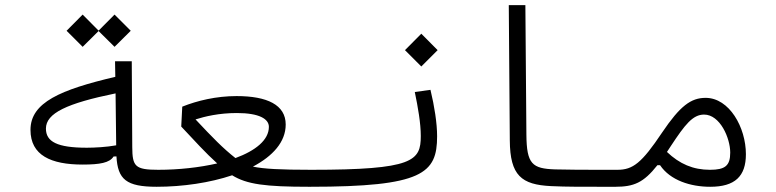

<svg xmlns="http://www.w3.org/2000/svg" viewBox="-20 -713 2970 735"><path d="M296.4 -83C362.3 -83 399.9 -89.8 414.6 -113.8L425.8 -114.3C430.7 -26.4 462.9 2 580.1 2C613.3 2 621.1 -9.3 621.1 -33.2C621.1 -57.1 613.3 -63 585.9 -63C496.6 -63 486.8 -76.2 486.3 -149.9L484.4 -478.5H420.4L421.4 -418.9C212.4 -369.6 96.7 -321.3 96.7 -215.8C96.7 -118.2 175.3 -83 296.4 -83ZM422.4 -355.5 424.8 -156.7C388.2 -149.9 341.8 -147.5 312.5 -147.5C199.2 -147.5 155.8 -170.4 155.8 -220.7C155.8 -279.8 236.3 -317.4 422.4 -355.5ZM418.5 -533.7 480.5 -595.2 418.5 -657.2 357.4 -595.7 296.4 -657.2 234.9 -595.2 296.4 -533.7 357.4 -594.2Z M579.1 2C679.7 2 782.7 -13.2 868.7 -42C924.8 -7.3 995.6 2 1163.6 2C1209.5 2 1219.2 -9.3 1219.2 -33.7C1219.2 -56.6 1209.5 -63 1171.4 -63C1054.7 -63 989.3 -66.4 948.2 -75.2C1023.9 -115.2 1073.7 -169.4 1073.7 -236.3C1073.7 -311.5 1002.9 -345.2 885.7 -345.2C807.6 -345.2 734.9 -327.6 677.7 -304.7L673.8 -228.5C724.6 -174.3 767.1 -127.4 811.5 -87.4C743.2 -71.8 664.6 -63 585.9 -63ZM881.3 -107.9C833.5 -145.5 794.9 -185.1 728.5 -255.9C764.2 -267.1 817.9 -280.3 886.7 -280.3C973.1 -280.3 1009.3 -257.3 1009.3 -227.5C1009.3 -176.8 958 -136.2 881.3 -107.9Z M1166 2C1598.6 2 1653.3 -49.3 1653.3 -191.4C1653.3 -241.2 1643.1 -306.2 1627.9 -369.1L1567.9 -360.8C1580.1 -301.8 1590.8 -241.2 1590.8 -192.4C1590.8 -97.2 1563 -63 1171.9 -63C1161.1 -63 1153.3 -53.7 1153.3 -33.7C1153.3 -9.8 1156.7 2 1166 2ZM1592.8 -458.5 1655.3 -521 1592.8 -584 1530.3 -521Z M2337.9 2C2355.5 2 2364.3 -9.3 2364.3 -33.7C2364.3 -53.7 2356 -63 2343.8 -63C2325.7 -63 2309.1 -63 2293 -63C2217.3 -63 2159.7 -63 2105.5 -64.5C2017.1 -67.4 1996.1 -85 1995.1 -197.3L1991.2 -693.4H1927.7L1931.6 -175.3C1932.6 -41 1976.1 -5.9 2089.8 -0.5C2149.4 2.4 2216.3 2 2288.1 2C2304.7 2 2321.3 2 2337.9 2Z M2335 2C2406.2 2 2443.4 -13.2 2496.6 -80.6H2506.8C2545.9 -22.5 2623.5 2 2698.7 2C2793.5 2 2835.4 -38.1 2835.4 -122.6C2835.4 -225.1 2772 -338.4 2681.2 -338.4C2625 -338.4 2583.5 -307.6 2514.6 -205.6C2436.5 -88.9 2402.8 -63 2343.8 -63C2320.8 -63 2312 -54.7 2312 -33.2C2312 -7.3 2317.4 2 2335 2ZM2533.2 -131.3C2538.1 -138.7 2543 -146.5 2548.3 -154.3C2602.1 -235.8 2631.8 -274.4 2675.3 -274.4C2736.3 -274.4 2775.4 -184.6 2775.4 -128.9C2775.4 -78.6 2755.9 -63 2697.8 -63C2633.3 -63 2581.5 -85.4 2533.2 -131.3Z"/></svg>

Font: Cascadia Mono Light
Style: Regular
Weight: 300
Monospace: yes
Designer: Aaron Bell
Foundry: Saja Typeworks
Version: Version 2404.023